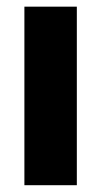

<svg xmlns="http://www.w3.org/2000/svg" viewBox="-20 -545 297 565"><path d="M51.8 -525.4H206.1V0H51.8Z"/></svg>

Font: Reddit Sans Chocolate ExtraBold
Style: Regular
Weight: 800
Designer: Stephen Hutchings
Foundry: Reddit
Version: Version 1.011